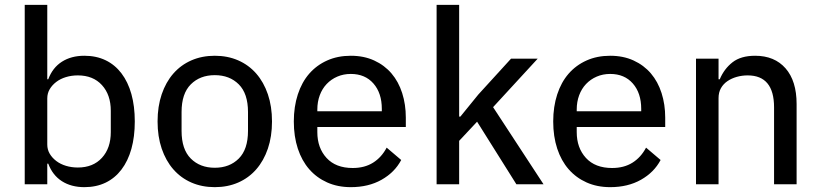

<svg xmlns="http://www.w3.org/2000/svg" viewBox="-20 -760 3382 792"><path d="M82 -740H175V-433H179Q197 -481 235.5 -505.5Q274 -530 328 -530Q377 -530 415.5 -511.5Q454 -493 481 -457.5Q508 -422 522 -372Q536 -322 536 -259Q536 -196 522 -146Q508 -96 481 -60.5Q454 -25 415.5 -6.5Q377 12 328 12Q274 12 235.5 -12.5Q197 -37 179 -85H175V0H82ZM301 -69Q364 -69 400.5 -109Q437 -149 437 -215V-303Q437 -369 400.5 -409Q364 -449 301 -449Q275 -449 252 -442Q229 -435 212 -422Q195 -409 185 -392Q175 -375 175 -354V-164Q175 -143 185 -126Q195 -109 212 -96Q229 -83 252 -76Q275 -69 301 -69Z M866 12Q813 12 769.5 -7Q726 -26 695 -61.5Q664 -97 647 -147Q630 -197 630 -259Q630 -321 647 -371Q664 -421 695 -456.5Q726 -492 769.5 -511Q813 -530 866 -530Q919 -530 962.5 -511Q1006 -492 1037 -456.5Q1068 -421 1085 -371Q1102 -321 1102 -259Q1102 -197 1085 -147Q1068 -97 1037 -61.5Q1006 -26 962.5 -7Q919 12 866 12ZM866 -68Q927 -68 965 -106Q1003 -144 1003 -220V-298Q1003 -374 965 -412Q927 -450 866 -450Q805 -450 767 -412Q729 -374 729 -298V-220Q729 -144 767 -106Q805 -68 866 -68Z M1427 12Q1373 12 1329.5 -7.5Q1286 -27 1255.5 -62Q1225 -97 1208.5 -147Q1192 -197 1192 -259Q1192 -320 1208.5 -370.5Q1225 -421 1255.5 -456Q1286 -491 1329.5 -510.5Q1373 -530 1427 -530Q1481 -530 1523.5 -510.5Q1566 -491 1595 -457Q1624 -423 1639 -376Q1654 -329 1654 -275V-236H1289V-215Q1289 -150 1327 -108.5Q1365 -67 1435 -67Q1484 -67 1519 -89Q1554 -111 1575 -151L1635 -100Q1608 -49 1554 -18.5Q1500 12 1427 12ZM1427 -455Q1397 -455 1371.5 -444Q1346 -433 1327.5 -413.5Q1309 -394 1299 -367Q1289 -340 1289 -308V-301H1555V-311Q1555 -376 1520.5 -415.5Q1486 -455 1427 -455Z M1781 -740H1874V-279H1879L1953 -370L2088 -518H2198L2014 -318L2222 0H2110L1948 -258L1874 -179V0H1781Z M2497 12Q2443 12 2399.5 -7.5Q2356 -27 2325.5 -62Q2295 -97 2278.5 -147Q2262 -197 2262 -259Q2262 -320 2278.5 -370.5Q2295 -421 2325.5 -456Q2356 -491 2399.5 -510.5Q2443 -530 2497 -530Q2551 -530 2593.5 -510.5Q2636 -491 2665 -457Q2694 -423 2709 -376Q2724 -329 2724 -275V-236H2359V-215Q2359 -150 2397 -108.5Q2435 -67 2505 -67Q2554 -67 2589 -89Q2624 -111 2645 -151L2705 -100Q2678 -49 2624 -18.5Q2570 12 2497 12ZM2497 -455Q2467 -455 2441.5 -444Q2416 -433 2397.5 -413.5Q2379 -394 2369 -367Q2359 -340 2359 -308V-301H2625V-311Q2625 -376 2590.5 -415.5Q2556 -455 2497 -455Z M2851 0V-518H2944V-433H2949Q2967 -476 3001.5 -503Q3036 -530 3095 -530Q3175 -530 3220.5 -478Q3266 -426 3266 -331V0H3173V-317Q3173 -449 3064 -449Q3041 -449 3019.5 -443Q2998 -437 2981 -425.5Q2964 -414 2954 -396.5Q2944 -379 2944 -355V0Z"/></svg>

Font: IBM Plex Sans Hebrew Text
Style: Regular
Weight: 450
Designer: Mike Abbink, Paul van der Laan, Pieter van Rosmalen, Yanek Iontef
Foundry: Bold Monday
Version: Version 1.2